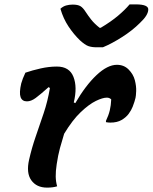

<svg xmlns="http://www.w3.org/2000/svg" viewBox="-20 -850 697 877"><path d="M450 -634H421Q399 -634 383.5 -639.5Q368 -645 345 -666Q317 -693 293 -729Q269 -765 256 -810Q268 -821 282 -825Q296 -829 312 -829Q335 -829 347 -822Q359 -815 371 -796Q382 -779 396.5 -760.5Q411 -742 435 -723H440Q487 -751 519 -778Q551 -805 572 -830H600Q662 -830 657 -803Q656 -792 647.5 -778Q639 -764 619 -745Q585 -711 538 -681Q491 -651 450 -634ZM96 -518Q128 -529 166 -537.5Q204 -546 240 -546Q297 -546 315.5 -499Q334 -452 317 -382L324 -379Q371 -460 421 -507Q471 -554 514 -554Q546 -554 567 -533Q589 -511 596 -483.5Q603 -456 602 -433.5Q601 -411 599 -403L594 -385Q592 -378 586 -362.5Q580 -347 568 -330.5Q556 -314 535.5 -302Q515 -290 484 -290Q479 -290 474.5 -290.5Q470 -291 464 -292V-298Q476 -323 481.5 -346Q487 -369 488 -396Q480 -404 468 -404Q449 -404 418 -389Q387 -374 349 -338Q311 -302 273 -239Q263 -207 254 -174Q245 -141 239 -100Q234 -67 234.5 -43.5Q235 -20 241 1Q222 7 195 7Q147 7 123 -26.5Q99 -60 113 -121Q125 -174 143 -226Q161 -278 179.5 -333Q198 -388 208 -448L202 -452Q164 -418 143 -402.5Q122 -387 103 -387Q81 -387 74 -406.5Q67 -426 77 -469Q80 -480 84.5 -491.5Q89 -503 96 -518Z"/></svg>

Font: Recursive Mn Csl St SmB
Style: Italic
Weight: 600
Italic angle: -15°
Monospace: yes
Version: Version 1.079;hotconv 1.0.112;makeotfexe 2.5.65598; ttfautoh